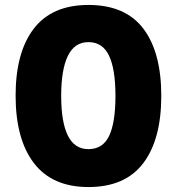

<svg xmlns="http://www.w3.org/2000/svg" viewBox="-20 -745 714 775"><path d="M631 -358Q631 -182 558 -86Q485 10 337 10Q191 10 117 -86.5Q43 -183 43 -359Q43 -534 116.5 -629.5Q190 -725 337 -725Q486 -725 558.5 -629.5Q631 -534 631 -358ZM227 -358Q227 -252 254 -197.5Q281 -143 337 -143Q395 -143 420.5 -196.5Q446 -250 446 -358Q446 -466 420 -520.5Q394 -575 337 -575Q281 -575 254 -519.5Q227 -464 227 -358Z"/></svg>

Font: Noto Sans Gurmukhi UI Condensed Black
Style: Regular
Weight: 900
Width: 3
Designer: Jelle Bosma - Monotype Design Team
Foundry: Monotype Imaging Inc.
Version: Version 2.004; ttfautohint (v1.8.4.7-5d5b)